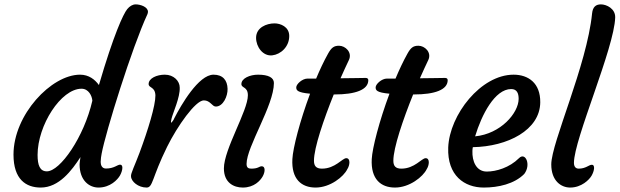

<svg xmlns="http://www.w3.org/2000/svg" viewBox="-20 -843 2801 868"><path d="M41 -144C41 -31.7 97.7 4.9 164.1 4.9C247.1 4.9 304.7 -72.8 343.8 -132.8C341.3 -118.2 339.8 -104.5 339.8 -100.1C339.8 -25.9 384.3 4.9 425.3 4.9C478.5 4.9 511.7 -30.8 522.5 -49.8C528.8 -61 533.2 -74.7 533.2 -84.5C533.2 -92.8 530.3 -98.6 522.9 -98.6C510.3 -98.6 496.1 -81.1 459 -81.1C439.9 -81.1 435.1 -98.1 435.1 -110.8C435.1 -123 437.5 -138.2 439.5 -148.4C457.5 -245.6 577.1 -629.9 646.5 -778.8C647.9 -782.7 648.9 -786.1 648.9 -789.6C648.9 -812 614.7 -823.2 593.3 -823.2C579.6 -823.2 565.9 -814.9 555.2 -801.8C537.1 -779.3 493.7 -686 427.2 -458.5C409.2 -483.4 381.8 -505.4 341.8 -505.4C211.9 -505.4 41 -324.2 41 -144ZM191.9 -68.4C160.2 -68.4 149.9 -96.2 149.9 -142.6C149.9 -276.4 255.4 -441.9 348.6 -441.9C380.9 -441.9 396 -409.2 397.5 -387.7C359.9 -223.6 252 -68.4 191.9 -68.4Z M572.3 -45.9C572.8 -22 605.5 4.9 642.6 4.9C671.9 4.9 666 -38.6 735.4 -179.2C781.7 -272.9 863.8 -389.2 901.4 -389.2C931.2 -389.2 938.5 -361.3 955.6 -361.3C988.8 -361.3 1009.8 -408.2 1008.8 -441.4C1007.8 -480 987.8 -505.4 945.3 -505.4C877.9 -505.4 798.8 -368.7 767.6 -307.6C766.1 -302.2 758.8 -292 753.4 -287.6C752.4 -292.5 753.9 -298.8 755.4 -306.6C762.7 -335.9 794.4 -402.8 792.5 -447.3C792.5 -476.6 765.6 -505.4 725.1 -505.4C689 -505.4 651.9 -489.3 651.9 -462.9C652.8 -443.8 680.7 -452.1 682.6 -412.1C683.1 -365.7 649.4 -256.3 610.8 -152.3C590.3 -97.2 570.3 -58.1 572.3 -45.9Z M1210.9 -592.8C1249.5 -597.2 1287.6 -631.8 1287.6 -680.2C1287.6 -722.7 1247.1 -737.3 1221.2 -737.3C1185.1 -737.3 1137.7 -718.8 1137.7 -671.9C1137.7 -630.9 1168.9 -587.9 1210.9 -592.8ZM992.2 -81.5C992.2 -17.1 1036.6 4.9 1077.6 4.9C1128.9 4.9 1156.7 -26.4 1167.5 -45.4C1179.2 -65.9 1180.2 -91.3 1163.6 -91.3C1150.9 -91.3 1148.4 -80.6 1116.2 -80.6C1102.5 -80.6 1094.7 -85 1094.7 -102.1C1094.7 -180.2 1218.3 -366.2 1218.3 -467.8C1218.3 -491.7 1194.3 -505.4 1146.5 -505.4C1110.4 -505.4 1071.3 -489.3 1071.3 -462.9C1071.3 -443.8 1100.6 -452.1 1100.6 -412.1C1100.6 -341.8 992.2 -168.5 992.2 -81.5Z M1301.8 -124C1296.9 -32.7 1343.3 4.9 1406.7 4.9C1473.1 4.9 1533.7 -44.4 1549.8 -77.6C1562 -95.7 1565.4 -127.9 1545.4 -127.9C1527.3 -127.9 1495.6 -80.6 1435.5 -80.6C1408.2 -80.6 1399.4 -93.8 1399.4 -116.7C1399.4 -174.8 1443.4 -303.2 1488.8 -416H1492.7C1586.4 -416 1645 -437 1645 -480.5C1645 -486.3 1641.6 -490.7 1633.3 -490.7C1590.3 -490.7 1593.3 -489.3 1531.2 -489.3H1519.5C1533.7 -521.5 1546.9 -549.8 1557.6 -572.3C1573.2 -606.4 1541.5 -636.2 1512.7 -636.2C1489.3 -636.2 1478 -627.4 1462.9 -600.1C1443.8 -565.9 1425.8 -527.3 1409.2 -487.8H1370.6C1346.2 -487.8 1319.3 -462.4 1319.3 -448.2C1319.3 -435.5 1322.8 -424.8 1381.8 -419.4C1335.9 -296.4 1304.2 -173.3 1301.8 -124Z M1660.6 -124C1655.8 -32.7 1702.1 4.9 1765.6 4.9C1832 4.9 1892.6 -44.4 1908.7 -77.6C1920.9 -95.7 1924.3 -127.9 1904.3 -127.9C1886.2 -127.9 1854.5 -80.6 1794.4 -80.6C1767.1 -80.6 1758.3 -93.8 1758.3 -116.7C1758.3 -174.8 1802.2 -303.2 1847.7 -416H1851.6C1945.3 -416 2003.9 -437 2003.9 -480.5C2003.9 -486.3 2000.5 -490.7 1992.2 -490.7C1949.2 -490.7 1952.1 -489.3 1890.1 -489.3H1878.4C1892.6 -521.5 1905.8 -549.8 1916.5 -572.3C1932.1 -606.4 1900.4 -636.2 1871.6 -636.2C1848.1 -636.2 1836.9 -627.4 1821.8 -600.1C1802.7 -565.9 1784.7 -527.3 1768.1 -487.8H1729.5C1705.1 -487.8 1678.2 -462.4 1678.2 -448.2C1678.2 -435.5 1681.6 -424.8 1740.7 -419.4C1694.8 -296.4 1663.1 -173.3 1660.6 -124Z M2006.3 -176.3C2001.5 -49.3 2079.6 4.9 2167 4.9C2232.4 4.9 2305.2 -11.2 2350.1 -56.6C2382.3 -99.1 2355 -157.2 2326.2 -127.9C2283.2 -85 2223.1 -67.4 2180.7 -67.4C2133.3 -67.4 2113.8 -113.8 2115.7 -161.1C2115.7 -167.5 2116.7 -173.3 2117.7 -177.7C2274.4 -180.2 2421.4 -254.9 2422.4 -380.4C2423.3 -467.3 2368.7 -505.4 2301.8 -505.4C2153.8 -505.4 2012.2 -324.2 2006.3 -176.3ZM2127.9 -226.6C2157.2 -323.7 2216.8 -440.4 2291 -440.4C2316.9 -440.4 2324.7 -421.4 2324.7 -396C2324.2 -331.5 2243.2 -237.8 2127.9 -226.6Z M2472.2 -99.6C2472.2 -25.4 2516.6 4.9 2557.6 4.9C2608.9 4.9 2644 -30.3 2654.8 -49.3C2666.5 -69.8 2671.9 -98.1 2655.3 -98.1C2642.6 -98.1 2628.4 -80.6 2596.2 -80.6C2582.5 -80.6 2574.7 -89.8 2574.7 -106.9C2574.7 -213.4 2757.3 -625.5 2761.2 -764.2C2762.2 -803.7 2722.2 -823.2 2696.8 -823.2C2673.3 -823.2 2659.7 -811.5 2656.7 -782.2C2633.3 -547.4 2472.2 -197.8 2472.2 -99.6Z"/></svg>

Font: Courgette
Style: Regular
Weight: 400
Designer: Karolina Lach
Foundry: Karolina Lach
Version: Version 1.002